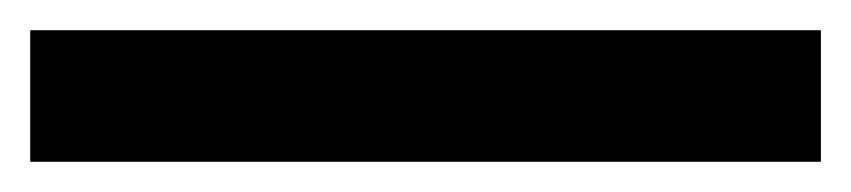

<svg xmlns="http://www.w3.org/2000/svg" viewBox="-38 63 563 127"><path d="M-18 83V170H505V83Z"/></svg>

Font: fbb
Style: Bold Italic
Weight: 700
Italic angle: -12°
Designer: David J. Perry, Michael Sharpe
Version: Version 0.991